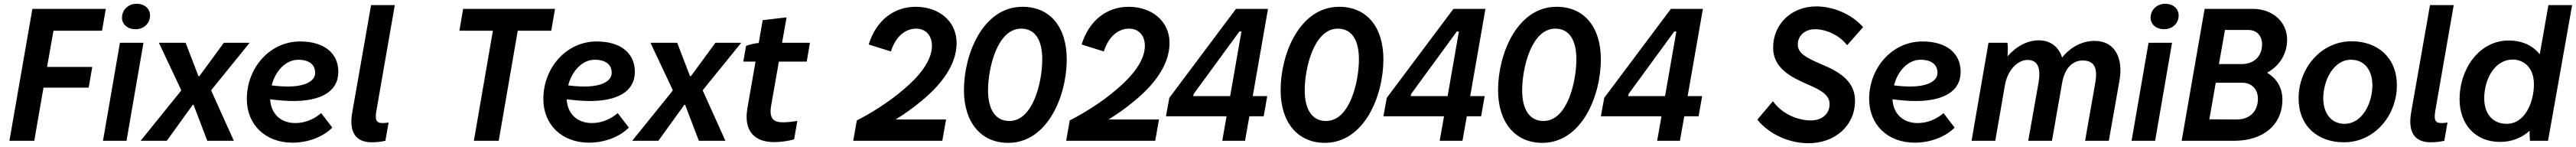

<svg xmlns="http://www.w3.org/2000/svg" viewBox="-20 -747 13682 780"><path d="M162 0 211 -282H451L470 -392H230L264 -584H522L542 -700H152L30 0Z M527 0H652L742 -520H617ZM700 -592C742 -592 777 -621 777 -665C777 -700 749 -727 705 -727C663 -727 628 -696 628 -653C628 -618 657 -592 700 -592Z M727 0H866L1004 -191H1008L1081 0H1222L1102 -266L1103 -270L1306 -520H1169L1039 -343H1034L966 -520H824L942 -270V-266Z M1533 10C1617 10 1697 -21 1745 -70L1686 -147C1652 -117 1603 -94 1549 -94C1472 -94 1419 -142 1415 -220C1458 -215 1499 -211 1538 -211C1679 -211 1777 -258 1777 -366C1777 -464 1703 -527 1574 -527C1413 -527 1291 -387 1291 -222C1291 -84 1391 10 1533 10ZM1423 -294C1443 -372 1499 -430 1564 -430C1622 -430 1654 -404 1654 -361C1654 -314 1596 -288 1510 -288C1482 -288 1451 -290 1423 -294Z M1955 8C1981 8 2005 5 2027 0L2044 -97C2033 -95 2022 -94 2012 -94C1976 -94 1971 -113 1980 -164L2077 -720H1951L1851 -151C1833 -48 1867 8 1955 8Z M2497 0H2629L2730 -584H2908L2928 -700H2440L2420 -584H2598Z M3108 10C3192 10 3272 -21 3320 -70L3261 -147C3227 -117 3178 -94 3124 -94C3047 -94 2994 -142 2990 -220C3033 -215 3074 -211 3113 -211C3254 -211 3352 -258 3352 -366C3352 -464 3278 -527 3149 -527C2988 -527 2866 -387 2866 -222C2866 -84 2966 10 3108 10ZM2998 -294C3018 -372 3074 -430 3139 -430C3197 -430 3229 -404 3229 -361C3229 -314 3171 -288 3085 -288C3057 -288 3026 -290 2998 -294Z M3338 0H3477L3615 -191H3619L3692 0H3833L3713 -266L3714 -270L3917 -520H3780L3650 -343H3645L3577 -520H3435L3553 -270V-266Z M4091 7C4126 7 4170 1 4198 -8L4215 -105C4197 -102 4161 -98 4139 -98C4093 -98 4063 -114 4076 -187L4117 -420H4265L4282 -520H4134L4158 -655L4031 -640L4010 -519C3987 -517 3961 -510 3943 -504L3928 -420H3993L3950 -174C3928 -50 3990 7 4091 7Z M4531 -108 4512 0H4985L5005 -113H4737C4784 -142 4827 -172 4874 -211C4974 -293 5061 -399 5061 -519C5061 -638 4963 -711 4844 -711C4728 -711 4634 -639 4594 -511L4712 -474C4739 -558 4792 -595 4846 -595C4898 -595 4930 -558 4930 -504C4930 -422 4858 -338 4778 -271C4693 -198 4594 -140 4531 -108Z M5335 11C5544 11 5646 -238 5646 -432C5646 -603 5558 -711 5411 -711C5201 -711 5100 -460 5100 -269C5100 -96 5192 11 5335 11ZM5341 -105C5268 -105 5228 -165 5228 -268C5228 -383 5276 -595 5404 -595C5478 -595 5516 -535 5516 -432C5516 -318 5470 -105 5341 -105Z M5662 -108 5643 0H6116L6136 -113H5868C5915 -142 5958 -172 6005 -211C6105 -293 6192 -399 6192 -519C6192 -638 6094 -711 5975 -711C5859 -711 5765 -639 5725 -511L5843 -474C5870 -558 5923 -595 5977 -595C6029 -595 6061 -558 6061 -504C6061 -422 5989 -338 5909 -271C5824 -198 5725 -140 5662 -108Z M6593 0 6616 -130H6692L6711 -237H6634L6715 -700H6545L6191 -228L6173 -130H6495L6472 0ZM6318 -237 6320 -248 6563 -580H6574L6514 -237Z M7017 11C7226 11 7328 -238 7328 -432C7328 -603 7240 -711 7093 -711C6883 -711 6782 -460 6782 -269C6782 -96 6874 11 7017 11ZM7023 -105C6950 -105 6910 -165 6910 -268C6910 -383 6958 -595 7086 -595C7160 -595 7198 -535 7198 -432C7198 -318 7152 -105 7023 -105Z M7748 0 7771 -130H7847L7866 -237H7789L7870 -700H7700L7346 -228L7328 -130H7650L7627 0ZM7473 -237 7475 -248 7718 -580H7729L7669 -237Z M8172 11C8381 11 8483 -238 8483 -432C8483 -603 8395 -711 8248 -711C8038 -711 7937 -460 7937 -269C7937 -96 8029 11 8172 11ZM8178 -105C8105 -105 8065 -165 8065 -268C8065 -383 8113 -595 8241 -595C8315 -595 8353 -535 8353 -432C8353 -318 8307 -105 8178 -105Z M8903 0 8926 -130H9002L9021 -237H8944L9025 -700H8855L8501 -228L8483 -130H8805L8782 0ZM8628 -237 8630 -248 8873 -580H8884L8824 -237Z M9585 13C9724 13 9833 -77 9833 -213C9833 -323 9738 -372 9645 -410C9574 -441 9529 -465 9529 -510C9529 -558 9567 -592 9621 -592C9678 -592 9750 -561 9791 -507L9876 -603C9809 -679 9708 -713 9627 -713C9496 -713 9398 -620 9398 -494C9398 -384 9495 -337 9582 -299C9647 -271 9698 -245 9698 -195C9698 -143 9658 -108 9599 -108C9527 -108 9445 -143 9397 -210L9314 -112C9385 -26 9494 13 9585 13Z M10150 10C10234 10 10314 -21 10362 -70L10303 -147C10269 -117 10220 -94 10166 -94C10089 -94 10036 -142 10032 -220C10075 -215 10116 -211 10155 -211C10296 -211 10394 -258 10394 -366C10394 -464 10320 -527 10191 -527C10030 -527 9908 -387 9908 -222C9908 -84 10008 10 10150 10ZM10040 -294C10060 -372 10116 -430 10181 -430C10239 -430 10271 -404 10271 -361C10271 -314 10213 -288 10127 -288C10099 -288 10068 -290 10040 -294Z M10452 0H10578L10629 -294C10645 -384 10703 -429 10749 -429C10807 -429 10820 -381 10808 -310L10753 0H10879L10933 -307C10947 -387 10990 -426 11042 -426C11111 -426 11121 -377 11109 -307L11055 0H11181L11238 -321C11258 -437 11215 -530 11105 -530C11046 -530 10983 -503 10933 -442C10915 -497 10873 -533 10809 -533C10750 -533 10691 -503 10643 -448C10645 -476 10645 -499 10643 -520H10542Z M11302 0H11427L11517 -520H11392ZM11475 -592C11517 -592 11552 -621 11552 -665C11552 -700 11524 -727 11480 -727C11438 -727 11403 -696 11403 -653C11403 -618 11432 -592 11475 -592Z M11568 0H11847C12001 0 12103 -84 12103 -219C12103 -280 12074 -330 12022 -361C12090 -399 12128 -463 12128 -537C12128 -626 12057 -700 11944 -700H11690ZM11858 -113 11715 -114 11749 -308H11890C11942 -308 11973 -271 11973 -223C11973 -158 11931 -112 11858 -113ZM11766 -407 11798 -588H11921C11970 -588 11995 -554 11995 -512C11995 -446 11950 -407 11887 -407Z M12430 8C12594 8 12711 -136 12711 -294C12711 -444 12606 -528 12471 -528C12308 -528 12189 -385 12189 -225C12189 -77 12292 8 12430 8ZM12433 -90C12364 -90 12320 -144 12320 -226C12320 -315 12371 -430 12468 -430C12538 -430 12581 -376 12581 -294C12581 -204 12530 -90 12433 -90Z M12891 8C12917 8 12941 5 12963 0L12980 -97C12969 -95 12958 -94 12948 -94C12912 -94 12907 -113 12916 -164L13013 -720H12887L12787 -151C12769 -48 12803 8 12891 8Z M13418 0H13514L13642 -720H13516L13470 -459C13433 -505 13377 -532 13305 -532C13146 -532 13044 -378 13044 -221C13044 -86 13129 6 13259 6C13322 6 13375 -16 13416 -53C13416 -32 13417 -11 13418 0ZM13328 -431C13371 -431 13439 -402 13439 -299C13439 -209 13394 -90 13294 -90C13221 -90 13175 -142 13175 -226C13175 -317 13224 -431 13328 -431Z"/></svg>

Font: Fixel Text 20240404 SemiBold
Style: Italic
Weight: 600
Width: 4
Italic angle: -10°
Designer: AlfaBravo + MacPaw
Foundry: Kyrylo Tkachov, Marchela Mozhyna, Serhii Makarenko, Maria Weinstein, Zakhar Kryvoshyya
Version: Version 1.211;Glyphs 3.2 (3225)